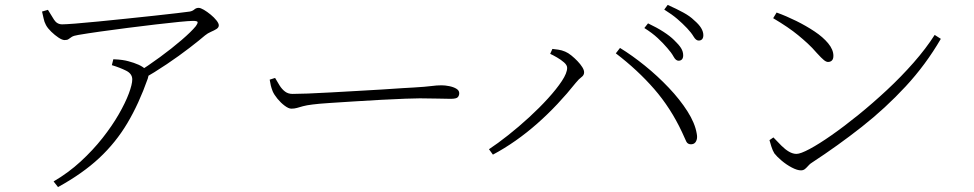

<svg xmlns="http://www.w3.org/2000/svg" viewBox="-20 -725 3960 781"><path d="M151 -678 175 -685Q188 -663 200 -644.5Q212 -626 233 -626Q246 -626 285.5 -629Q325 -632 379.5 -637.5Q434 -643 493 -649Q552 -655 606.5 -661Q661 -667 700 -671.5Q739 -676 752 -678Q763 -680 770.5 -686.5Q778 -693 788 -693Q796 -693 809.5 -685Q823 -677 837 -665.5Q851 -654 860.5 -642Q870 -630 870 -622Q870 -613 860.5 -607Q851 -601 838 -595.5Q825 -590 814 -581Q792 -562 750.5 -530Q709 -498 658.5 -464Q608 -430 557 -401L536 -428Q582 -457 630.5 -492.5Q679 -528 718.5 -562Q758 -596 776 -618Q786 -632 783.5 -636Q781 -640 765 -640Q750 -640 709 -636Q668 -632 613 -625.5Q558 -619 499 -611.5Q440 -604 387 -596.5Q334 -589 299 -583Q280 -580 272 -575Q264 -570 259 -566Q254 -562 243 -562Q233 -562 218 -572Q203 -582 188.5 -596Q174 -610 167 -623Q160 -636 157.5 -649.5Q155 -663 151 -678ZM435 -460 441 -484Q464 -483 477.5 -481Q491 -479 502 -476Q525 -470 544 -461.5Q563 -453 574 -441Q582 -433 584 -426.5Q586 -420 581 -405Q545 -303 498 -224Q451 -145 383.5 -82Q316 -19 216 36L198 13Q258 -22 308 -68Q358 -114 397 -163.5Q436 -213 463 -260Q490 -307 504 -344.5Q518 -382 518 -402Q518 -425 493 -437.5Q468 -450 435 -460Z M1099 -408Q1108 -392 1117.5 -377Q1127 -362 1139.5 -352.5Q1152 -343 1170 -343Q1191 -343 1232 -344.5Q1273 -346 1325 -349Q1377 -352 1431.5 -355Q1486 -358 1535 -361Q1584 -364 1618 -366.5Q1652 -369 1662 -369Q1712 -372 1734.5 -375Q1757 -378 1776 -378Q1791 -378 1808 -374.5Q1825 -371 1836.5 -364Q1848 -357 1848 -346Q1848 -336 1842 -329.5Q1836 -323 1813 -323Q1788 -323 1759.5 -324Q1731 -325 1688 -325Q1671 -325 1628.5 -323.5Q1586 -322 1531 -319Q1476 -316 1420.5 -312.5Q1365 -309 1319.5 -306Q1274 -303 1252 -300Q1227 -297 1212.5 -293Q1198 -289 1188 -286Q1178 -283 1165 -283Q1154 -283 1138 -295Q1122 -307 1108.5 -323.5Q1095 -340 1089 -354Q1084 -367 1081.5 -377.5Q1079 -388 1077 -401Z M2694 -530Q2678 -549 2655.5 -570Q2633 -591 2601 -611L2616 -630Q2652 -613 2679 -595.5Q2706 -578 2722 -562Q2742 -543 2750.5 -529Q2759 -515 2759 -500Q2759 -489 2754 -483.5Q2749 -478 2740 -478Q2729 -478 2720 -494.5Q2711 -511 2694 -530ZM2775 -610Q2756 -630 2735 -648Q2714 -666 2682 -686L2696 -705Q2732 -689 2759.5 -674Q2787 -659 2803 -643Q2823 -626 2832 -611Q2841 -596 2841 -582Q2841 -571 2836 -565.5Q2831 -560 2822 -560Q2811 -560 2801.5 -576Q2792 -592 2775 -610ZM2218 -506 2227 -526Q2237 -525 2251 -523Q2265 -521 2279 -515Q2291 -510 2304 -499.5Q2317 -489 2329 -476.5Q2341 -464 2348.5 -452Q2356 -440 2356 -431Q2356 -419 2345.5 -411.5Q2335 -404 2322 -388Q2287 -344 2247.5 -302Q2208 -260 2165.5 -222.5Q2123 -185 2077.5 -153Q2032 -121 1985 -96L1969 -118Q2004 -141 2047 -175Q2090 -209 2132 -247.5Q2174 -286 2209 -324.5Q2244 -363 2265.5 -395.5Q2287 -428 2287 -449Q2287 -460 2274.5 -471Q2262 -482 2245.5 -491.5Q2229 -501 2218 -506ZM2791 -138Q2777 -138 2771.5 -149.5Q2766 -161 2754 -188Q2708 -286 2641 -363Q2574 -440 2485 -508L2502 -530Q2551 -500 2603 -458Q2655 -416 2700.5 -368Q2746 -320 2776.5 -272Q2807 -224 2814 -182Q2817 -167 2814 -157Q2811 -147 2805 -142.5Q2799 -138 2791 -138Z M3139 -674Q3178 -660 3218.5 -640Q3259 -620 3293.5 -597Q3328 -574 3349 -548.5Q3370 -523 3370 -498Q3370 -485 3364 -479Q3358 -473 3348 -473Q3341 -473 3331.5 -480.5Q3322 -488 3302 -510Q3284 -531 3265.5 -548Q3247 -565 3227 -581.5Q3207 -598 3182 -615Q3157 -632 3125 -651ZM3782 -583 3807 -567Q3746 -462 3664 -373.5Q3582 -285 3485.5 -209Q3389 -133 3282 -63Q3275 -59 3268.5 -51.5Q3262 -44 3255 -38Q3248 -32 3238 -32Q3223 -32 3201 -43.5Q3179 -55 3159.5 -71.5Q3140 -88 3130 -101Q3123 -112 3117.5 -129.5Q3112 -147 3110 -155L3126 -166Q3143 -148 3158.5 -132.5Q3174 -117 3189.5 -108Q3205 -99 3220 -99Q3236 -99 3273.5 -119Q3311 -139 3362.5 -175Q3414 -211 3472 -258Q3530 -305 3588 -359Q3646 -413 3696.5 -470.5Q3747 -528 3782 -583Z"/></svg>

Font: Noto Serif KR
Style: Regular
Weight: 200
Designer: Ryoko NISHIZUKA 西塚涼子 (kana & ideographs); Frank Grießhammer (Latin, Greek & Cyrillic); Wenlong ZHANG 张文龙 (bopomofo); San
Foundry: Adobe
Version: Version 2.001;hotconv 1.1.0;makeotfexe 2.6.0